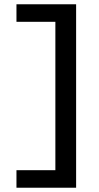

<svg xmlns="http://www.w3.org/2000/svg" viewBox="-20 -770 463 898"><path d="M336 -750V108H57V26H239V-668H57V-750Z"/></svg>

Font: Instrument Sans Medium
Style: Regular
Weight: 500
Designer: Rodrigo Fuenzalida
Foundry: fragTYPE
Version: Version 1.000;gftools[0.9.28]